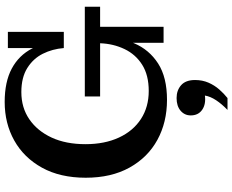

<svg xmlns="http://www.w3.org/2000/svg" viewBox="-108 -628 1016 841"><g transform="rotate(-90 400.5 -208.0)"><path d="M383 15Q285 15 208 -27Q131 -69 86.5 -149Q42 -229 42 -341Q42 -453 86 -532.5Q130 -612 205 -654Q280 -696 374 -696Q462 -696 520 -665Q578 -634 608 -576Q638 -518 639 -437H610Q606 -487 585 -529Q564 -571 522.5 -597Q481 -623 417 -623Q349 -623 298 -588Q247 -553 218 -490.5Q189 -428 189 -342Q189 -258 218 -195.5Q247 -133 299.5 -99Q352 -65 422 -65Q491 -65 536.5 -93.5Q582 -122 605.5 -171Q629 -220 631 -278H659Q659 -195 631 -129Q603 -63 542.5 -24Q482 15 383 15ZM633 0V-188L659 -278H703V0ZM398 -278V-345H791V-278ZM639 -437 610 -511V-682H681V-437ZM339 280Q365 255 381.5 230Q398 205 402 181Q364 186 339.5 169Q315 152 315 119Q315 92 335.5 74.5Q356 57 391 57Q425 57 447.5 77Q470 97 470 138Q470 170 458.5 196.5Q447 223 428.5 244Q410 265 391 280Z"/></g></svg>

Font: Montagu Slab 120pt Medium
Style: Regular
Weight: 500
Designer: Florian Karsten
Foundry: Florian Karsten
Version: Version 1.000